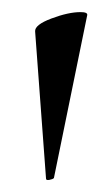

<svg xmlns="http://www.w3.org/2000/svg" viewBox="-20 -660 183 317"><path d="M113 -640Q125 -640 124 -635L69 -366Q67 -364 61.5 -363Q56 -362 56 -365L38 -608Q37 -619 65 -629.5Q93 -640 113 -640Z"/></svg>

Font: Cormorant SC Medium
Style: Regular
Weight: 500
Designer: Christian Thalmann (Catharsis Fonts)
Foundry: Catharsis Fonts
Version: Version 4.000